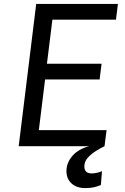

<svg xmlns="http://www.w3.org/2000/svg" viewBox="-20 -747 640 981"><path d="M75.5 0 165 -727H582.5L572.5 -646.5H207L252.5 -685L216.5 -394.5L179.5 -421.5H499L489 -341H184L214 -370.5L172.5 -34L138 -82H524.5L514 0ZM415 214Q371 214 345.2 190Q319.5 166 319.5 127.5Q319.5 84.5 350.2 49.2Q381 14 435.5 0H514Q464 24.5 437.5 49.2Q411 74 411 103.5Q411 139 448 139Q474.5 139 501 127.5L495.5 198.5Q475.5 206.5 458.2 210.2Q441 214 415 214Z"/></svg>

Font: Spline Sans Mono
Style: Italic
Weight: 400
Italic angle: -4°
Monospace: yes
Designer: Eben Sorkin, Mirko Velimirovic
Foundry: Sorkin Type
Version: Version 1.004